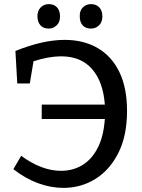

<svg xmlns="http://www.w3.org/2000/svg" viewBox="-20 -904 693 934"><path d="M45 -81 83 -146Q183 -73 277 -73Q334 -73 380 -100.5Q426 -128 455 -184Q484 -240 490 -325H183V-395H490Q482 -506 428 -568Q374 -630 277 -630Q218 -630 143 -606L125 -498H64L55 -656Q188 -710 295 -710Q387 -710 455.5 -670Q524 -630 561 -553Q598 -476 598 -365Q598 -244 556 -160.5Q514 -77 444 -33.5Q374 10 288 10Q228 10 166 -12.5Q104 -35 45 -81ZM423 -765Q397 -765 382.5 -780.5Q368 -796 368 -824Q367 -852 383 -868Q399 -884 423 -884Q448 -884 463 -868Q478 -852 478 -824Q478 -796 461.5 -780.5Q445 -765 423 -765ZM217 -765Q191 -765 177 -780.5Q163 -796 162 -824Q162 -852 178 -868Q194 -884 217 -884Q243 -884 257.5 -868Q272 -852 272 -824Q272 -796 255.5 -780.5Q239 -765 217 -765Z"/></svg>

Font: Bitter Medium
Style: Regular
Weight: 500
Designer: Sol Matas, and Bitter project Authors
Foundry: Sol Matas
Version: Version 2.001